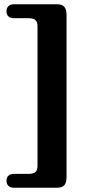

<svg xmlns="http://www.w3.org/2000/svg" viewBox="-20 -759 412 906"><path d="M157 22.5V-634Q157 -655.5 147.2 -664.2Q137.5 -673 114.5 -673H48Q10.5 -673 10.5 -706Q10.5 -720.5 19.5 -729.8Q28.5 -739 48 -739H247.5Q273 -739 283.5 -726.8Q294 -714.5 294 -688V76.5Q294 103 283.5 115Q273 127 247.5 127H48Q28.5 127 19.5 117.8Q10.5 108.5 10.5 94.5Q10.5 61.5 48 61.5H114.5Q137.5 61.5 147.2 52.8Q157 44 157 22.5Z"/></svg>

Font: Fraunces 28pt Soft Wonky
Style: Bold
Weight: 700
Version: Version 1.000;[b76b70a41]